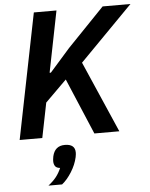

<svg xmlns="http://www.w3.org/2000/svg" viewBox="-62 -749 830 1065"><g transform="rotate(-5 352.5 -216.0)"><path d="M311 -312 192 -194 153 0H27L167 -698H293L225 -357H232L344 -484L550 -698H705L409 -397L582 0H443ZM274 49Q331 49 331 96Q331 101 330.5 106Q330 111 328 122Q319 163 294 203Q269 243 240 266H164Q192 244 208.5 223Q225 202 237 174Q217 172 209.5 161Q202 150 202 133Q202 129 202.5 123.5Q203 118 205 107Q218 49 274 49Z"/></g></svg>

Font: IBM Plex Sans SmBld
Style: Italic
Weight: 600
Italic angle: -11°
Designer: Mike Abbink, Paul van der Laan, Pieter van Rosmalen
Foundry: Bold Monday
Version: Version 3.005